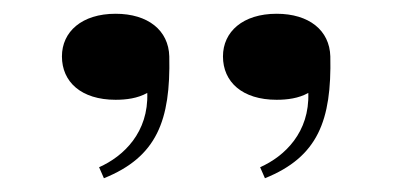

<svg xmlns="http://www.w3.org/2000/svg" viewBox="-20 -734 592 279"><path d="M358 -491 365 -475C442 -506 462 -559 460 -652C459 -690 429 -714 382 -714C333 -714 304 -688 304 -652C304 -615 332 -589 382 -589C397 -589 414 -591 428 -599C430 -542 394 -507 358 -491ZM124 -491 131 -475C208 -506 228 -559 226 -652C225 -690 195 -714 148 -714C99 -714 70 -688 70 -652C70 -615 98 -589 148 -589C163 -589 180 -591 194 -599C196 -542 160 -507 124 -491Z"/></svg>

Font: Sprat Extended Medium
Style: Regular
Weight: 500
Width: 9
Designer: Ethan Nakache
Foundry: Collletttivo
Version: Version 2.000;Glyphs 3.2 (3217)